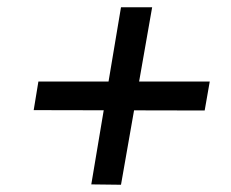

<svg xmlns="http://www.w3.org/2000/svg" viewBox="-20 -520 637 530"><path d="M86 -295H559L545 -215L73 -216ZM400 -500 314 -10 232 -11 314 -500Z"/></svg>

Font: Jost
Style: Italic
Weight: 400
Italic angle: -5°
Version: Version 3.710